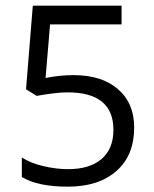

<svg xmlns="http://www.w3.org/2000/svg" viewBox="-20 -663 555 691"><path d="M144 -382.3Q194.3 -392.6 244.6 -392.6Q346.7 -392.6 404.3 -342.3Q462.9 -292 462.9 -204.1Q462.9 -104 399.4 -47.9Q335.4 8.8 224.1 8.8Q116.2 8.8 58.6 -25.9V-96.2Q89.4 -76.2 134.8 -65.4Q182.1 -54.2 225.1 -54.2Q302.7 -54.2 345.5 -90.8Q388.2 -127.4 388.2 -195.8Q388.2 -330.6 223.1 -330.6Q182.6 -330.6 111.8 -317.9L73.7 -341.8L98.1 -642.6H417.5V-575.2H160.2Z"/></svg>

Font: Khula Regular
Style: Regular
Weight: 400
Designer: Erin McLaughlin, Steve Matteson
Version: Version 1.000;PS 1.0;hotconv 1.0.72;makeotf.lib2.5.5900